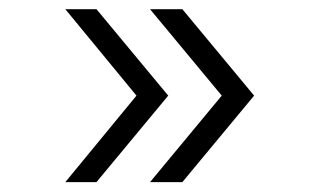

<svg xmlns="http://www.w3.org/2000/svg" viewBox="-20 -482 679 408"><path d="M118.8 -95 270 -278.8 118.8 -462.5H185L337.5 -278.8L185 -95ZM298.8 -95 451.2 -278.8 298.8 -462.5H367.5L520 -278.8L367.5 -95Z"/></svg>

Font: Now Alt
Style: Regular
Weight: 400
Designer: Alfredo Marco Pradil
Foundry: Alfredo Marco Pradil
Version: Version 1.002;PS 001.002;hotconv 1.0.88;makeotf.lib2.5.64775